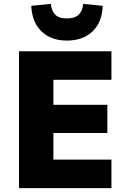

<svg xmlns="http://www.w3.org/2000/svg" viewBox="-20 -969 663 989"><path d="M78 0V-705H554V-558H255V-429H533V-284H255V-147H554V0ZM325 -760Q243 -760 194 -807Q145 -854 141 -939L242 -949Q245 -914 264 -894Q283 -874 324 -874Q366 -874 386 -894Q406 -914 408 -949L509 -939Q506 -854 456.5 -807Q407 -760 325 -760Z"/></svg>

Font: Nunito Sans 7pt SemiCondensed Black
Style: Regular
Weight: 900
Width: 4
Designer: Vernon Adams
Foundry: Vernon Adams
Version: Version 3.101;gftools[0.9.27]